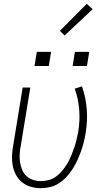

<svg xmlns="http://www.w3.org/2000/svg" viewBox="-20 -979 540 1007"><path d="M194 8Q167 8 141.5 0.5Q116 -7 96.5 -22.5Q77 -38 64.5 -60.5Q52 -83 47 -108.5Q42 -134 43 -161Q44 -188 49 -215L99 -520H139L88 -209Q84 -188 83 -167Q82 -146 85.5 -125.5Q89 -105 97 -86.5Q105 -68 119.5 -55Q134 -42 153.5 -35.5Q173 -29 195 -29Q216 -29 237 -35Q258 -41 276 -54.5Q294 -68 308.5 -86Q323 -104 334 -123Q345 -142 353.5 -162.5Q362 -183 369 -203.5Q376 -224 381 -244.5Q386 -265 390 -286Q400 -345 395.5 -403Q391 -461 372 -514L410 -526Q430 -469 435 -406.5Q440 -344 429 -280Q425 -256 419 -232Q413 -208 404.5 -184.5Q396 -161 385.5 -138Q375 -115 361 -93Q347 -71 329 -51.5Q311 -32 289.5 -18Q268 -4 243 2Q218 8 194 8ZM361 -633 373 -707H448L436 -633ZM161 -633 173 -707H248L236 -633ZM319 -793 294 -817 435 -959 466 -931Z"/></svg>

Font: Iosevka SS04 XLt Obl
Style: Regular
Weight: 200
Italic angle: -9°
Monospace: yes
Designer: Belleve Invis
Foundry: Belleve Invis
Version: Version 19.0.0; ttfautohint (v1.8.4)